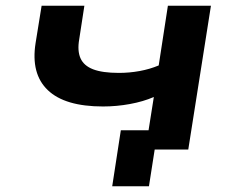

<svg xmlns="http://www.w3.org/2000/svg" viewBox="-20 -521 822 669"><path d="M499 128H371L401 -67H617L607 0H519ZM487 0 516 -183Q479 -167 432.5 -158.5Q386 -150 339 -150Q206 -150 146.5 -207Q87 -264 104 -371L125 -501H274L256 -384Q249 -344 260.5 -318Q272 -292 304.5 -279.5Q337 -267 394 -267Q431 -267 466.5 -273.5Q502 -280 533 -293L565 -501H715L636 0Z"/></svg>

Font: Nunito Sans 7pt Expanded
Style: Bold Italic
Weight: 700
Width: 7
Italic angle: -9°
Designer: Vernon Adams
Foundry: Vernon Adams
Version: Version 3.101;gftools[0.9.27]